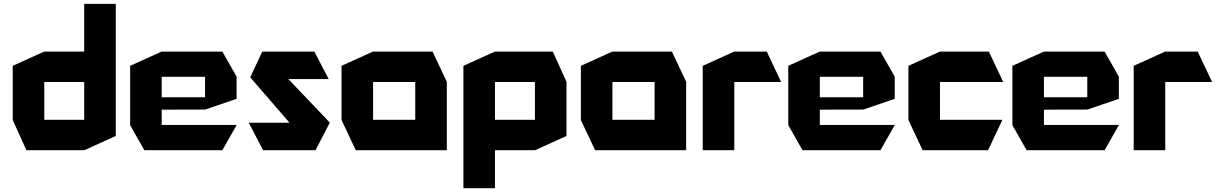

<svg xmlns="http://www.w3.org/2000/svg" viewBox="-20 -790 6399 1010"><path d="M588 -360.9 423 -518.5V-769.5H589V-360.9ZM212.9 -358.7V-518.5H480.2L589 -359.7V-358.7ZM118.7 0 46.9 -158.8V-159.8H423V0ZM46.9 -159.8V-443.7L211.9 -518.5H212.9V-159.8ZM423 0V-358.7H589V-74.9L424 0Z M739.4 0 664.6 -131.7V-132.7H1224.6V-131.7L1149.7 0ZM664.6 -132.7V-443.7L829.6 -518.5H830.6V-132.7ZM830.6 -213.1V-278.5H1058.6V-213.7ZM830.6 -385.9V-518.5H1149.7L1224.6 -386.9V-385.9ZM1058.6 -213.7V-385.9H1224.6V-270.1L1059.6 -213.7Z M1376.7 -374.1 1359.5 -518.5H1633.6L1708.5 -375.1V-374.1ZM1540.4 -101.2 1296.3 -383.2 1359.5 -518.5 1714.7 -145.4V-144.4ZM1363.8 0 1289 -143.4V-144.4H1714.7L1639.8 0Z M1942.6 -358.7V-518.5H2255.6L2330.4 -359.7V-358.7ZM1851.4 0 1776.6 -158.8V-159.8H2164.4V0ZM1776.6 -159.8V-443.7L1941.6 -518.5H1942.6V-159.8ZM2164.4 0V-358.7H2330.4V0Z M2583.7 -358.7V-518.5H2888.1L2959.9 -359.7V-358.7ZM2417.7 200V-157.6H2418.7L2583.7 0V200ZM2551.2 0 2417.7 -158.8V-159.8H2793.9V0ZM2417.7 -159.8V-443.7L2582.7 -518.5H2583.7V-159.8ZM2793.9 0V-358.7H2959.9V-74.9L2794.9 0Z M3201.6 -358.7V-518.5H3514.6L3589.4 -359.7V-358.7ZM3110.4 0 3035.6 -158.8V-159.8H3423.4V0ZM3035.6 -159.8V-443.7L3200.6 -518.5H3201.6V-159.8ZM3423.4 0V-358.7H3589.4V0Z M3676.7 0V-443.7L3841.7 -518.5H3842.7V0ZM3842.7 -358.7V-518.5H4013.7L4088.6 -359.7V-358.7Z M4201.4 0 4126.6 -131.7V-132.7H4686.6V-131.7L4611.7 0ZM4126.6 -132.7V-443.7L4291.6 -518.5H4292.6V-132.7ZM4292.6 -213.1V-278.5H4520.6V-213.7ZM4292.6 -385.9V-518.5H4611.7L4686.6 -386.9V-385.9ZM4520.6 -213.7V-385.9H4686.6V-270.1L4521.6 -213.7Z M4833.4 0 4758.6 -158.8V-159.8H5252.6V-158.8L5177.8 0ZM4758.6 -159.8V-443.7L4923.6 -518.5H4924.6V-159.8ZM4924.6 -358.7V-518.5H5182L5256.9 -359.7V-358.7Z M5380.4 0 5305.6 -131.7V-132.7H5865.6V-131.7L5790.7 0ZM5305.6 -132.7V-443.7L5470.6 -518.5H5471.6V-132.7ZM5471.6 -213.1V-278.5H5699.6V-213.7ZM5471.6 -385.9V-518.5H5790.7L5865.6 -386.9V-385.9ZM5699.6 -213.7V-385.9H5865.6V-270.1L5700.6 -213.7Z M5943.7 0V-443.7L6108.7 -518.5H6109.7V0ZM6109.7 -358.7V-518.5H6280.7L6355.6 -359.7V-358.7Z"/></svg>

Font: Foldit Thin
Style: Regular
Weight: 100
Designer: Sophia Tai
Foundry: Sophia Tai
Version: Version 1.003